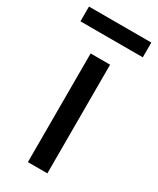

<svg xmlns="http://www.w3.org/2000/svg" viewBox="-195 -755 667 811"><g transform="rotate(30 138.0 -349.0)"><path d="M186 0H91V-530H186ZM290 -626H-14V-698H290Z"/></g></svg>

Font: Be Vietnam Pro Variable Thin
Style: Regular
Weight: 100
Designer: Lam Bao, Tony Le, Vietanh Nguyen
Foundry: Yellow Type Foundry
Version: Version 1.002